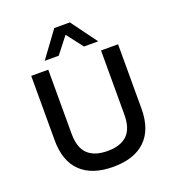

<svg xmlns="http://www.w3.org/2000/svg" viewBox="-164 -1068 1104 1207"><g transform="rotate(-20 388.0 -464.5)"><path d="M388 9Q247 9 172 -63Q97 -135 97 -275V-705H211V-277Q211 -183 256 -140Q301 -97 388 -97Q475 -97 519.5 -140Q564 -183 564 -277V-705H678V-275Q678 -135 603 -63Q528 9 388 9ZM209 -765 336 -938H440L567 -765H472L388 -874L303 -765Z"/></g></svg>

Font: Nunito Sans 6pt SemiBold
Style: Regular
Weight: 600
Version: Version 3.101;gftools[0.9.27]